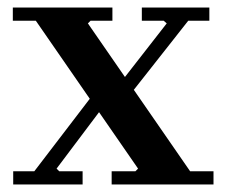

<svg xmlns="http://www.w3.org/2000/svg" viewBox="-20 -489 600 509"><path d="M276 0V-35H339L346 -42L75 -434H14V-469H278V-434H220L213 -427L484 -35H546V0ZM15 0V-35H71L237 -252H288L130 -42L137 -35H199V0ZM277 -241 422 -427 414 -434H356V-469H535V-434H479L327 -241Z"/></svg>

Font: Brygada 1918 SemiBold
Style: Regular
Weight: 600
Designer: Mateusz Machalski | Borys Kosmynka | Przemek Hoffer
Foundry: NIEPODLEGLA 2018
Version: Version 3.006